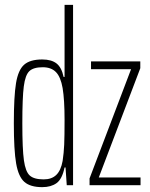

<svg xmlns="http://www.w3.org/2000/svg" viewBox="-20 -763 617 791"><path d="M37 -255Q37 -366 46 -420.5Q55 -475 79.5 -496.5Q104 -518 154 -518Q192 -518 213 -501.5Q234 -485 242 -446H246V-743H281V0H255L250 -73H246Q236 -25 213 -8.5Q190 8 154 8Q105 8 80.5 -13.5Q56 -35 46.5 -89.5Q37 -144 37 -255ZM238 -100Q243 -133 244.5 -167.5Q246 -202 246 -269Q246 -352 238 -400Q230 -446 210.5 -466Q191 -486 156 -486Q118 -486 101 -470Q84 -454 78 -407Q72 -360 72 -255Q72 -149 78.5 -102.5Q85 -56 102.5 -40Q120 -24 160 -24Q193 -24 212 -42.5Q231 -61 238 -100ZM349 0V-28L520 -478H355V-510H558V-482L387 -32H559V0Z"/></svg>

Font: Saira Ultra Condensed Thin
Style: Regular
Weight: 100
Width: 1
Designer: Hector Gatti with collaboration of the Omnibus-Type team
Foundry: Omnibus-Type
Version: Version 1.001; ttfautohint (v1.8)